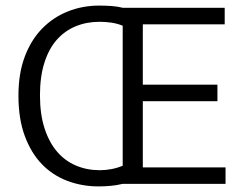

<svg xmlns="http://www.w3.org/2000/svg" viewBox="-20 -658 871 687"><path d="M333 9Q273 9 220.5 -11Q168 -31 129.5 -71Q91 -111 68.5 -172Q46 -233 46 -316Q46 -395 68.5 -455Q91 -515 130.5 -555.5Q170 -596 222.5 -617Q275 -638 335 -638Q356 -638 378.5 -636.5Q401 -635 420 -630H784V-571H491V-355H758V-296H491V-59H787V0H418Q398 5 376 7Q354 9 333 9ZM336 -580Q290 -580 251 -564Q212 -548 183.5 -516Q155 -484 139 -434Q123 -384 123 -317Q123 -249 139.5 -198.5Q156 -148 184.5 -115Q213 -82 252 -65.5Q291 -49 337 -49Q358 -49 379 -53Q400 -57 419 -65V-566Q399 -574 378.5 -577Q358 -580 336 -580Z"/></svg>

Font: Mukta Malar Light
Style: Regular
Weight: 300
Designer: Aadarsh Rajan, Girish Dalvi, Yashodeep Gholap
Foundry: Ek Type
Version: Version 2.538;PS 1.000;hotconv 16.6.51;makeotf.lib2.5.65220;